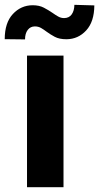

<svg xmlns="http://www.w3.org/2000/svg" viewBox="-20 -776 411 796"><path d="M83.8 -612.6 -0.4 -613.6Q-0.4 -681.5 33.2 -717.7Q66.8 -753.9 115.1 -754.3Q142.8 -754.3 161.9 -744.1Q181.1 -734 197.1 -723Q209.5 -714.1 221.1 -707.6Q232.6 -701 246.1 -701Q266.7 -701.3 277.3 -716.4Q288 -731.5 288.4 -756L371.1 -753.6Q370.7 -686.1 337.4 -649.9Q304 -613.6 255.7 -613.3Q225.9 -613.3 207 -623.4Q188.2 -633.5 173.3 -644.5Q161.6 -653.4 150.2 -660Q138.8 -666.5 124.6 -666.5Q106.2 -666.5 95 -652Q83.8 -637.4 83.8 -612.6ZM92 0V-545.5H243.3V0Z"/></svg>

Font: Inter UI
Style: Bold
Weight: 700
Designer: Rasmus Andersson
Foundry: rsms
Version: 3.2;8d6f07862